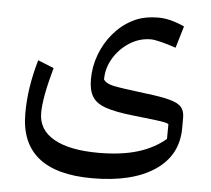

<svg xmlns="http://www.w3.org/2000/svg" viewBox="-50 -488 863 786"><g transform="rotate(5 381.5 -94.5)"><path d="M650.4 -316.9Q617.7 -328.1 589.4 -335.2Q561 -342.3 546.9 -342.3Q500 -342.3 459.5 -316.4Q418.9 -290.5 394.3 -249.3Q369.6 -208 370.1 -161.1Q376 -153.8 384.3 -148.7Q392.6 -143.6 409.4 -139.6Q426.3 -135.7 457.8 -131.3Q489.3 -127 542.5 -120.1Q609.9 -112.3 645 -102.5Q680.2 -92.8 693.1 -77.1Q706.1 -61.5 706.1 -35.2V7.8Q706.1 120.6 613 182.9Q520 245.1 356.4 245.1Q61 245.1 61 4.4Q61 -51.3 69.6 -105.5Q78.1 -159.7 94.7 -216.8L160.2 -190.4Q125.5 -66.4 125.5 -2.9Q125.5 65.9 189.5 102.5Q253.4 139.2 373 139.2Q465.8 139.2 532.7 119.1Q599.6 99.1 647.9 58.1L648.4 -2.9Q641.6 -6.8 629.6 -9.3Q617.7 -11.7 588.6 -15.4Q559.6 -19 501 -25.4Q428.7 -33.2 388.4 -47.1Q348.1 -61 332.3 -87.4Q316.4 -113.8 316.4 -157.7Q316.4 -210.9 335 -260.3Q353.5 -309.6 387 -348.9Q420.4 -388.2 464.8 -410.6Q507.8 -433.6 570.8 -433.6Q618.7 -433.6 677.2 -406.7Z"/></g></svg>

Font: Pinar Medium
Style: Regular
Weight: 500
Designer: Amin Abedi
Version: Version 3.000